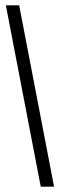

<svg xmlns="http://www.w3.org/2000/svg" viewBox="-20 -690 225 721"><path d="M2 -670H52L183 11H133Z"/></svg>

Font: Osterbar
Style: Regular
Weight: 500
Width: 3
Designer: Peter Wiegel, Basierend auf Erbar schmal-halbfette Grotesk v. Jacob Erbar
Foundry: Peter Wiegel
Version: Version 1.0